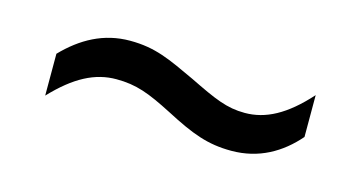

<svg xmlns="http://www.w3.org/2000/svg" viewBox="-32 -468 558 297"><g transform="rotate(15 247.0 -320.0)"><path d="M45 -333V-266C80 -303 111 -319 145 -319C177 -319 198 -311 237 -291C281 -268 307 -258 345 -258C389 -258 423 -278 449 -308V-375C414 -336 383 -320 350 -320C321 -320 301 -329 258 -350C215 -370 191 -382 150 -382C108 -382 74 -363 45 -333Z"/></g></svg>

Font: Noto Sans Oriya Cond
Style: Regular
Weight: 400
Width: 3
Designer: Amélie Bonet and Sol Matas
Foundry: Google LLC
Version: Version 2.006